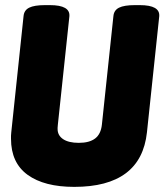

<svg xmlns="http://www.w3.org/2000/svg" viewBox="-20 -722 642 750"><path d="M270 8Q153 8 88 -39Q23 -86 23 -180Q23 -186 23 -192Q23 -198 24 -205L72 -659Q74 -682 94 -692Q114 -702 156 -702H175Q255 -702 251 -658L206 -235Q205 -226 205 -223Q205 -220 205 -218Q205 -193 226.5 -178.5Q248 -164 288 -164Q329 -164 351.5 -181Q374 -198 378 -235L423 -659Q425 -682 445 -692Q465 -702 507 -702H526Q606 -702 602 -658L554 -205Q531 8 270 8Z"/></svg>

Font: Asap Condensed Condensed Black
Style: Italic
Weight: 900
Width: 3
Italic angle: -6°
Designer: Pablo Cosgaya
Foundry: Omnibus-Type
Version: Version 3.001; ttfautohint (v1.8.4.7-5d5b)